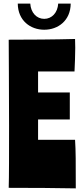

<svg xmlns="http://www.w3.org/2000/svg" viewBox="-20 -1036 455 1059"><path d="M398 3C398 -147 398 -203 394 -265H190V-377H365V-526H190V-642H391C393 -681 395 -739 395 -772C395 -794 394 -804 394 -821C286 -818 133 -817 28 -817C28 -764 30 -544 30 -342C30 -194 30 -56 28 0C136 0 324 1 398 3ZM301 -1016C298 -966 266 -932 224 -932C182 -932 150 -966 147 -1016H78C79 -922 148 -872 224 -872C300 -872 369 -922 370 -1016Z"/></svg>

Font: Ranchers
Style: Regular
Weight: 400
Designer: Pablo Impallari, Brenda Gallo
Foundry: Pablo Impallari, Brenda Gallo
Version: Version 1.000